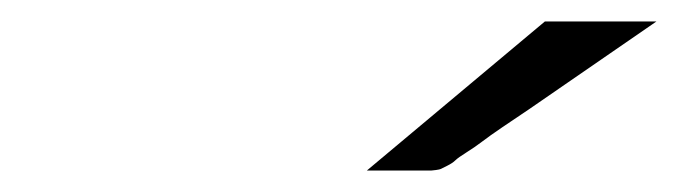

<svg xmlns="http://www.w3.org/2000/svg" viewBox="-20 -693 632 179"><path d="M322 -534 488 -673H592L473 -591Q461 -583 448.5 -574.5Q436 -566 429.5 -561Q423 -556 415 -551Q407 -546 404.5 -543.5Q402 -541 397 -538.5Q392 -536 391 -535.5Q390 -535 386.5 -534.5Q383 -534 382 -534Q381 -534 376.5 -534Q372 -534 370 -534Z"/></svg>

Font: Coval
Style: Italic
Weight: 400
Foundry: Context Ltd
Version: Version 001.000